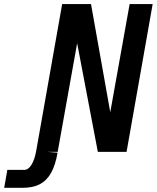

<svg xmlns="http://www.w3.org/2000/svg" viewBox="-148 -745 768 942"><path d="M-112 88.5H-29Q-9 88.5 6.5 63.2Q22 38 29.5 -4L157 -725H298.5L393 -194.5L488 -725H601L473 0H332L230.5 -533L135 0H82L134.5 4Q124 64.5 103 102.5Q82 140.5 47.2 158.8Q12.5 177 -40 176.5H-127.5Z"/></svg>

Font: JuliaMono SemiBold
Style: Italic
Weight: 600
Italic angle: -9°
Monospace: yes
Designer: cormullion
Foundry: corm
Version: Version 0.056; ttfautohint (v1.8.4)